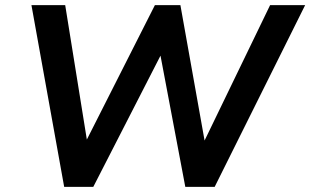

<svg xmlns="http://www.w3.org/2000/svg" viewBox="-20 -725 1204 745"><path d="M229 0 102 -705H233L323 -146H298L581 -705H680L780 -145H757L1028 -705H1164L813 0H699L599 -529H613L342 0Z"/></svg>

Font: Nunito Sans 10pt
Style: Bold Italic
Weight: 700
Italic angle: -9°
Designer: Vernon Adams
Foundry: Vernon Adams
Version: Version 3.101;gftools[0.9.27]